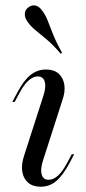

<svg xmlns="http://www.w3.org/2000/svg" viewBox="-20 -685 322 716"><path d="M131.5 11.3Q102.4 11.3 84.7 -4Q66.9 -19.4 62.9 -45.6Q58.9 -71.8 70.2 -105.6L141.9 -328.2Q152.4 -360.5 146.8 -380.2Q141.1 -400 121 -400Q103.2 -400 85.5 -383.9Q67.7 -367.7 50.8 -334.7L34.7 -304.8H25.8L44.4 -339.5Q68.5 -385.5 94 -405.6Q119.4 -425.8 151.6 -425.8Q180.6 -425.8 198 -410.9Q215.3 -396 219.8 -369.8Q224.2 -343.5 212.1 -309.7L140.3 -86.3Q129.8 -54 135.5 -34.3Q141.1 -14.5 161.3 -14.5Q197.6 -14.5 231.5 -79.8L247.6 -109.7H256.5L238.7 -75.8Q213.7 -29.8 189.1 -9.3Q164.5 11.3 131.5 11.3ZM206.5 -484.7Q177.4 -518.5 153.6 -538.3Q129.8 -558.1 112.1 -572.6Q94.4 -587.1 83.1 -603.2Q71.8 -618.5 72.6 -633.5Q73.4 -648.4 85.5 -657.3Q99.2 -667.7 113.3 -664.1Q127.4 -660.5 138.7 -643.5Q149.2 -629.8 157.7 -608.5Q166.1 -587.1 177.8 -557.3Q189.5 -527.4 211.3 -488.7Z"/></svg>

Font: Playfair 144pt
Style: Italic
Weight: 400
Italic angle: -15.6°
Designer: Claus Eggers Sørensen
Foundry: Claus Eggers Sørensen
Version: Version 2.001;gftools[0.9.30]